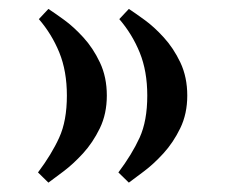

<svg xmlns="http://www.w3.org/2000/svg" viewBox="-20 -398 495 422"><path d="M240.2 -19Q270 -58.6 286.9 -95.5Q303.7 -132.3 303.7 -188Q303.7 -241.7 287.1 -282.5Q270.5 -323.2 242.2 -356L263.2 -378.4Q275.9 -370.1 297.1 -354.7Q318.4 -339.4 339.8 -315.9Q361.3 -292.5 376.5 -260.5Q391.6 -228.5 391.6 -188Q391.6 -147.9 376.2 -116.2Q360.8 -84.5 339.1 -60.8Q317.4 -37.1 296.1 -21.2Q274.9 -5.4 263.2 3.4ZM63.5 -19Q93.3 -58.6 110.1 -95.5Q127 -132.3 127 -188Q127 -241.7 110.4 -282.5Q93.8 -323.2 65.4 -356L86.4 -378.4Q99.1 -370.1 120.4 -354.7Q141.6 -339.4 163.1 -315.9Q184.6 -292.5 199.7 -260.5Q214.8 -228.5 214.8 -188Q214.8 -147.9 199.5 -116.2Q184.1 -84.5 162.4 -60.8Q140.6 -37.1 119.4 -21.2Q98.1 -5.4 86.4 3.4Z"/></svg>

Font: Harmattan SemiBold
Style: Regular
Weight: 600
Designer: George W. Nuss III and SIL International
Foundry: SIL International
Version: Version 4.000